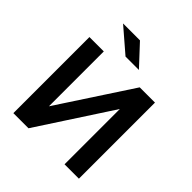

<svg xmlns="http://www.w3.org/2000/svg" viewBox="-244 -1107 1276 1276"><g transform="rotate(45 394.0 -468.5)"><path d="M85.8 0V-715H220.8V-62.4H131.3L558.4 -715H701.8V0H566.8V-656.1H655.6L228.1 0ZM347.1 -792.9 179.9 -936.9H338.9L472.9 -792.9Z"/></g></svg>

Font: Wix Madefor Display
Style: Regular
Weight: 400
Designer: Dalton Maag Ltd
Foundry: Dalton Maag Ltd
Version: Version 3.100